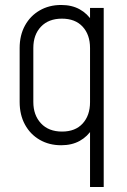

<svg xmlns="http://www.w3.org/2000/svg" viewBox="-20 -572 512 772"><path d="M342 180V-66L351 -54Q332 -23 300.5 -5.5Q269 12 226 12Q177.5 12 139.8 -9.8Q102 -31.5 80.5 -70.8Q59 -110 59 -162V-379Q59 -430.5 80.5 -469.5Q102 -508.5 139.8 -530.2Q177.5 -552 226 -552Q269 -552 300.5 -534.5Q332 -517 351 -486L342 -474V-540H397V180ZM229.5 -43Q283 -43 312.5 -75.5Q342 -108 342 -161V-379Q342 -432.5 312.2 -464.8Q282.5 -497 229 -497Q175.5 -497 144.8 -464.8Q114 -432.5 114 -379V-162Q114 -109 144.8 -76Q175.5 -43 229.5 -43Z"/></svg>

Font: Mohave Light Light
Style: Regular
Weight: 300
Version: Version 2.003